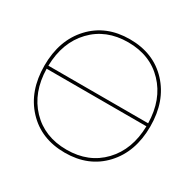

<svg xmlns="http://www.w3.org/2000/svg" viewBox="-162 -915 1116 1100"><g transform="rotate(30 396.0 -365.0)"><path d="M142.5 -93.5Q46 -197 46 -365Q46 -533 142.5 -636.5Q239 -740 396 -740Q553 -740 649.5 -636.5Q746 -533 746 -365Q746 -197 649.5 -93.5Q553 10 396 10Q239 10 142.5 -93.5ZM66 -355Q69 -200 159.5 -105Q250 -10 396 -10Q542 -10 632.5 -105Q723 -200 726 -355ZM66 -375H726Q723 -530 632.5 -625Q542 -720 396 -720Q250 -720 159.5 -625Q69 -530 66 -375Z"/></g></svg>

Font: Mplus 1p Thin
Style: Regular
Weight: 250
Version: Version 1.061